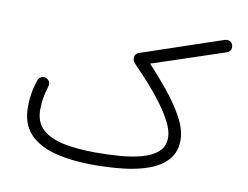

<svg xmlns="http://www.w3.org/2000/svg" viewBox="-71 -711 1072 829"><g transform="rotate(10 465.0 -296.5)"><path d="M64 -178.2Q64 -240.7 84.5 -299.8Q89.8 -311 100.6 -314.9Q111.3 -318.8 121.1 -314Q143.1 -303.2 134.8 -277.3Q118.2 -224.6 118.2 -176.8Q118.2 -121.1 151.6 -90.3Q185.1 -59.6 245.6 -47.1Q306.2 -34.7 386.7 -34.7Q440.9 -34.7 493.4 -38.8Q545.9 -43 588.9 -54.9Q631.8 -66.9 657.5 -90.1Q683.1 -113.3 683.1 -151.4Q683.1 -180.7 665.3 -216.8Q647.5 -252.9 618.9 -291.7Q590.3 -330.6 556.9 -367.9Q523.4 -405.3 492.2 -437Q485.4 -444.3 481.4 -450.2Q477.5 -456.1 477.5 -464.8Q477.5 -484.9 497.6 -491.2L849.1 -609.9Q862.8 -614.3 873 -609.4Q883.3 -604.5 886.2 -592.8Q889.6 -581.1 884.5 -571.8Q879.4 -562.5 868.2 -559.1L551.3 -453.6Q595.2 -406.7 638.2 -353.8Q681.2 -300.8 709.5 -248.8Q737.8 -196.8 737.8 -150.9Q737.8 -98.6 708.5 -65.2Q679.2 -31.7 629.4 -13.2Q579.6 5.4 516.8 12.5Q454.1 19.5 387.2 19.5Q291 19.5 218 1Q145 -17.6 104.5 -60.8Q64 -104 64 -178.2Z"/></g></svg>

Font: Mikhak-DS1-FD Light
Style: Regular
Weight: 300
Designer: Amin Abedi
Version: Version 3.2